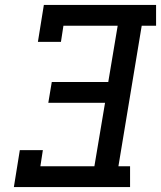

<svg xmlns="http://www.w3.org/2000/svg" viewBox="-20 -755 650 775"><path d="M36 0 60 -149H153L143 -84H361L404 -340H175L189 -424H417L455 -651H236L226 -586H133L157 -735H610V-651H552L458 -84H505V0Z"/></svg>

Font: Iosevka Curly Slab MdExObl
Style: Regular
Weight: 500
Width: 7
Italic angle: -9°
Monospace: yes
Designer: Belleve Invis
Foundry: Belleve Invis
Version: Version 11.1.0; ttfautohint (v1.8.3)